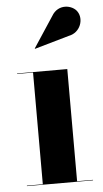

<svg xmlns="http://www.w3.org/2000/svg" viewBox="-52 -747 418 781"><g transform="rotate(-5 157.0 -356.5)"><path d="M249 -594C297 -603 314.5 -657 293 -689C275 -717 217 -729 189 -680.5L106.5 -555L107.5 -553.5ZM26 -2V0H296V-2H231V-460H26V-458H91V-2Z"/></g></svg>

Font: Bodoni* 96pt
Style: Bold
Weight: 700
Version: Version 2.3